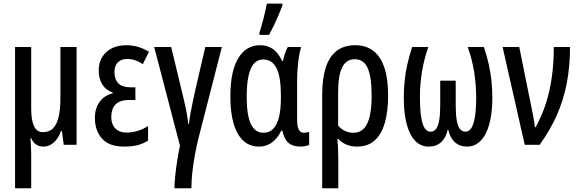

<svg xmlns="http://www.w3.org/2000/svg" viewBox="-20 -798 3189 1058"><path d="M401.9 -539.1V0H331.1L321.3 -75.7H315.9Q307.1 -49.8 292.5 -30.5Q277.8 -11.2 259.3 -0.7Q240.7 9.8 219.7 9.8Q195.3 9.8 178.5 -2Q161.6 -13.7 150.9 -38.1H147.9Q148.9 -20.5 149.9 -3.4Q150.9 13.7 151.4 30.3Q151.9 46.9 151.9 61.5V239.3H63V-539.1H151.9V-199.7Q151.9 -135.3 167.5 -102.5Q183.1 -69.8 215.8 -69.8Q252.4 -69.8 273.4 -92Q294.4 -114.3 303.7 -157Q313 -199.7 313 -261.2V-539.1Z M726.1 -316.9V-247.1H691.9Q657.7 -247.1 636 -236.3Q614.3 -225.6 603.8 -204.6Q593.3 -183.6 593.3 -153.3Q593.3 -125 603.8 -106Q614.3 -86.9 633.5 -77.1Q652.8 -67.4 678.7 -67.4Q708 -67.4 739 -76.9Q770 -86.4 795.9 -103.5V-22.9Q768.1 -5.9 737.3 2Q706.5 9.8 664.6 9.8Q581.1 9.8 542 -34.4Q502.9 -78.6 502.9 -148.4Q502.9 -200.7 528.6 -236.3Q554.2 -272 601.1 -283.7V-288.1Q562.5 -301.8 543.2 -333.5Q523.9 -365.2 523.9 -410.2Q523.9 -452.1 543 -483.4Q562 -514.6 595.9 -531.7Q629.9 -548.8 675.8 -548.8Q708 -548.8 738.8 -540.3Q769.5 -531.7 800.8 -512.7L767.1 -444.3Q746.6 -458.5 724.6 -465.8Q702.6 -473.1 682.1 -473.1Q647 -473.1 628.9 -454.1Q610.8 -435.1 610.8 -402.3Q610.8 -359.9 632.6 -338.4Q654.3 -316.9 698.2 -316.9Z M1202.6 -539.1 1071.8 -28.8Q1061.5 13.7 1053 61Q1044.4 108.4 1039.6 154.3Q1034.7 200.2 1034.7 239.3H941.4Q941.4 209.5 946 166.3Q950.7 123 957.8 79.3Q964.8 35.6 971.7 4.9L829.6 -539.1H923.3L979 -307.6Q987.3 -273.4 995.1 -240.2Q1002.9 -207 1008.8 -176Q1014.6 -145 1017.1 -115.2H1021Q1024.4 -144 1029.8 -174.1Q1035.2 -204.1 1042.2 -237.1Q1049.3 -270 1057.1 -305.7L1111.3 -539.1Z M1432.1 -66.4Q1464.4 -66.4 1485.6 -88.4Q1506.8 -110.4 1517.3 -152.6Q1527.8 -194.8 1527.8 -255.4V-272.9Q1527.8 -374 1503.9 -422.1Q1480 -470.2 1430.2 -470.2Q1383.3 -470.2 1361.3 -417.7Q1339.4 -365.2 1339.4 -266.6Q1339.4 -163.1 1362.3 -114.7Q1385.3 -66.4 1432.1 -66.4ZM1406.7 9.8Q1331.5 9.8 1290.5 -61Q1249.5 -131.8 1249.5 -267.6Q1249.5 -406.2 1293 -477.5Q1336.4 -548.8 1413.1 -548.8Q1455.6 -548.8 1485.4 -526.9Q1515.1 -504.9 1534.7 -461.9H1539.6Q1543.5 -482.9 1550.5 -503.7Q1557.6 -524.4 1565.9 -539.1H1639.2Q1632.3 -516.1 1627.4 -486.1Q1622.6 -456.1 1619.9 -420.9Q1617.2 -385.7 1617.2 -346.7V-137.7Q1617.2 -101.6 1626.5 -84Q1635.7 -66.4 1653.3 -66.4Q1661.6 -66.4 1669.2 -67.9Q1676.8 -69.3 1683.6 -71.3V0Q1679.7 2.9 1671.4 4.9Q1663.1 6.8 1654.1 8.3Q1645 9.8 1637.7 9.8Q1593.8 9.8 1569.8 -10.5Q1545.9 -30.8 1536.1 -77.1H1529.3Q1516.6 -50.3 1498.3 -30.5Q1480 -10.7 1457 -0.5Q1434.1 9.8 1406.7 9.8ZM1409.7 -606V-618.2Q1413.6 -629.9 1419.9 -651.6Q1426.3 -673.3 1432.6 -698.5Q1439 -723.6 1443.8 -745.6Q1448.7 -767.6 1450.7 -778.3H1536.1V-767.1Q1526.9 -743.2 1514.9 -714.8Q1502.9 -686.5 1489.5 -658.4Q1476.1 -630.4 1462.9 -606Z M2118.7 -271Q2118.7 -185.5 2100.8 -122.3Q2083 -59.1 2045.2 -24.7Q2007.3 9.8 1947.8 9.8Q1914.1 9.8 1888.2 -1.5Q1862.3 -12.7 1843.8 -32.7H1838.9Q1842.3 2.9 1843.3 36.1Q1844.2 69.3 1844.2 98.1V239.3H1755.4V-276.4Q1755.4 -362.3 1774.2 -423.1Q1793 -483.9 1833.5 -516.4Q1874 -548.8 1938 -548.8Q1996.6 -548.8 2036.9 -518.1Q2077.1 -487.3 2097.9 -425.8Q2118.7 -364.3 2118.7 -271ZM1935.1 -471.7Q1888.2 -471.7 1865.7 -427Q1843.3 -382.3 1843.3 -289.6V-106Q1859.4 -86.9 1880.9 -76.7Q1902.3 -66.4 1927.2 -66.4Q1979 -66.4 2003.4 -116.7Q2027.8 -167 2027.8 -271Q2027.8 -375 2005.9 -423.3Q1983.9 -471.7 1935.1 -471.7Z M2646.5 -539.1Q2662.1 -491.7 2672.6 -446.5Q2683.1 -401.4 2688 -355.2Q2692.9 -309.1 2692.9 -259.8Q2692.9 -174.3 2676.3 -114Q2659.7 -53.7 2628.2 -22Q2596.7 9.8 2553.2 9.8Q2513.2 9.8 2486.6 -14.4Q2460 -38.6 2449.7 -83.5H2447.3Q2437 -38.6 2410.6 -14.4Q2384.3 9.8 2341.8 9.8Q2298.8 9.8 2268.1 -21.7Q2237.3 -53.2 2221.2 -113.5Q2205.1 -173.8 2205.1 -259.8Q2205.1 -310.5 2210 -355.7Q2214.8 -400.9 2225.1 -445.6Q2235.4 -490.2 2251 -539.1H2340.3Q2317.4 -474.6 2305.7 -405.5Q2293.9 -336.4 2293.9 -261.7Q2293.9 -166.5 2308.1 -119.4Q2322.3 -72.3 2353 -72.3Q2371.6 -72.3 2383.3 -88.1Q2395 -104 2400.4 -136.7Q2405.8 -169.4 2405.8 -219.7V-353.5H2491.2V-219.7Q2491.2 -168.5 2496.6 -136Q2502 -103.5 2513.7 -88.1Q2525.4 -72.8 2544.9 -72.3Q2564.9 -72.3 2577.9 -93.3Q2590.8 -114.3 2597.4 -156Q2604 -197.8 2604 -260.3Q2604 -332.5 2592.5 -402.8Q2581.1 -473.1 2557.1 -539.1Z M2749.5 -539.1H2841.3L2908.2 -208Q2913.1 -186.5 2916.7 -166.5Q2920.4 -146.5 2923.3 -129.2Q2926.3 -111.8 2927.7 -97.2H2931.6Q2966.3 -159.7 2988.3 -228.5Q3010.3 -297.4 3021 -374.8Q3031.7 -452.1 3031.7 -539.1H3121.1Q3121.1 -433.6 3103.5 -341.3Q3085.9 -249 3049.1 -165Q3012.2 -81.1 2953.6 0H2871.6Z"/></svg>

Font: Open Sans Condensed Medium
Style: Regular
Weight: 500
Width: 3
Designer: Monotype Design Team
Foundry: Monotype Imaging Inc.
Version: Version 3.000